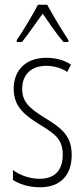

<svg xmlns="http://www.w3.org/2000/svg" viewBox="-20 -784 357 814"><path d="M180 -764H141C118 -720 75 -648 51 -614V-606H73C99 -637 134 -690 161 -726C188 -687 221 -638 249 -606H270V-614C254 -638 205 -717 180 -764ZM284 -127C284 -213 235 -244 169 -285C105 -325 74 -352 74 -407C74 -470 115 -505 176 -505C208 -505 242 -495 265 -479L281 -510C253 -529 216 -539 177 -539C84 -539 38 -481 38 -408C38 -329 88 -293 155 -252C214 -215 246 -193 246 -128C246 -63 213 -26 148 -26C106 -26 64 -41 35 -63V-21C60 -5 99 10 149 10C238 10 284 -43 284 -127Z"/></svg>

Font: Noto Sans ExtraCondensed ExtraLight
Style: Regular
Weight: 200
Width: 2
Designer: Monotype Design Team
Foundry: Monotype Imaging Inc.
Version: Version 2.013